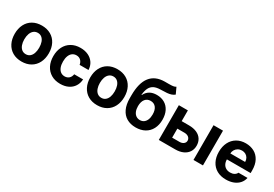

<svg xmlns="http://www.w3.org/2000/svg" viewBox="36 -1627 3619 2538"><g transform="rotate(30 1845.5 -358.0)"><path d="M35.2 -263.7Q35.2 -345.2 66.7 -407.2Q98.1 -469.2 157 -503.2Q215.8 -537.1 294.9 -537.1Q374 -537.1 433.1 -503.2Q492.2 -469.2 523.9 -407.2Q555.7 -345.2 555.7 -263.7Q555.7 -182.1 523.9 -119.9Q492.2 -57.6 433.1 -23.4Q374 10.7 294.9 10.7Q215.8 10.7 157.2 -23.4Q98.6 -57.6 66.9 -119.9Q35.2 -182.1 35.2 -263.7ZM408.2 -263.7Q408.2 -311 395.5 -347.9Q382.8 -384.8 357.4 -405.8Q332 -426.8 295.9 -426.8Q259.3 -426.8 233.6 -405.8Q208 -384.8 194.8 -347.9Q181.6 -311 181.6 -263.7Q181.6 -216.8 194.8 -179.9Q208 -143.1 233.6 -122.3Q259.3 -101.6 295.9 -101.6Q332 -101.6 357.4 -122.3Q382.8 -143.1 395.5 -179.7Q408.2 -216.3 408.2 -263.7Z M625 -263.7Q625 -344.7 656.5 -406.5Q688 -468.3 746.8 -502.7Q805.7 -537.1 884.8 -537.1Q952.6 -537.1 1004.9 -512.2Q1057.1 -487.3 1087.2 -441.7Q1117.2 -396 1120.1 -335.9H984.4Q977.5 -376.5 952.1 -400.6Q926.8 -424.8 886.7 -424.8Q852.1 -424.8 825.9 -406Q799.8 -387.2 785.6 -351.1Q771.5 -314.9 771.5 -265.6Q771.5 -214.8 785.6 -178.7Q799.8 -142.6 825.7 -123.5Q851.6 -104.5 886.7 -104.5Q925.3 -104.5 951.7 -127.4Q978 -150.4 984.4 -192.4H1120.1Q1116.7 -132.3 1087.4 -86.4Q1058.1 -40.5 1006.1 -14.9Q954.1 10.7 884.8 10.7Q805.2 10.7 746.3 -23.9Q687.5 -58.6 656.2 -120.6Q625 -182.6 625 -263.7Z M1188.5 -263.7Q1188.5 -345.2 1220 -407.2Q1251.5 -469.2 1310.3 -503.2Q1369.1 -537.1 1448.2 -537.1Q1527.3 -537.1 1586.4 -503.2Q1645.5 -469.2 1677.2 -407.2Q1709 -345.2 1709 -263.7Q1709 -182.1 1677.2 -119.9Q1645.5 -57.6 1586.4 -23.4Q1527.3 10.7 1448.2 10.7Q1369.1 10.7 1310.5 -23.4Q1252 -57.6 1220.2 -119.9Q1188.5 -182.1 1188.5 -263.7ZM1561.5 -263.7Q1561.5 -311 1548.8 -347.9Q1536.1 -384.8 1510.7 -405.8Q1485.4 -426.8 1449.2 -426.8Q1412.6 -426.8 1387 -405.8Q1361.3 -384.8 1348.1 -347.9Q1335 -311 1335 -263.7Q1335 -216.8 1348.1 -179.9Q1361.3 -143.1 1387 -122.3Q1412.6 -101.6 1449.2 -101.6Q1485.4 -101.6 1510.7 -122.3Q1536.1 -143.1 1548.8 -179.7Q1561.5 -216.3 1561.5 -263.7Z M2074.2 -587.9Q2012.7 -586.9 1974.6 -567.6Q1936.5 -548.3 1916.3 -508.3Q1896 -468.3 1889.6 -402.3H1895.5Q1919.4 -451.7 1962.9 -477.3Q2006.3 -502.9 2069.3 -502.9Q2136.7 -502.9 2188 -473.4Q2239.3 -443.8 2267.6 -387.7Q2295.9 -331.5 2295.9 -254.9Q2295.9 -174.3 2264.4 -114.3Q2232.9 -54.2 2174.3 -21.7Q2115.7 10.7 2037.1 10.7Q1956.5 10.7 1898.4 -23.4Q1840.3 -57.6 1809.3 -124Q1778.3 -190.4 1778.3 -286.1V-329.1Q1778.3 -518.6 1851.6 -612.1Q1924.8 -705.6 2069.3 -707H2091.8H2132.8Q2173.3 -707 2197.3 -710.7Q2221.2 -714.4 2237.3 -725.6L2281.2 -630.9Q2259.3 -612.8 2232.7 -604Q2206.1 -595.2 2170.9 -592Q2135.7 -588.9 2074.2 -587.9ZM2148.4 -250Q2148.4 -318.4 2118.9 -356Q2089.4 -393.6 2037.1 -393.6Q1984.9 -393.6 1955.1 -356Q1925.3 -318.4 1924.8 -250Q1924.8 -204.6 1938.5 -171.1Q1952.1 -137.7 1977.8 -119.6Q2003.4 -101.6 2038.1 -101.6Q2071.8 -101.6 2096.7 -119.6Q2121.6 -137.7 2135 -171.1Q2148.4 -204.6 2148.4 -250Z M2858.4 -182.6Q2858.4 -128.4 2831.8 -87.2Q2805.2 -45.9 2755.1 -22.9Q2705.1 0 2635.7 0H2386.7V-530.3H2524.4V-366.2H2635.7Q2705.1 -366.2 2755.4 -343.8Q2805.7 -321.3 2832 -279.8Q2858.4 -238.3 2858.4 -182.6ZM2635.7 -114.3Q2673.3 -114.3 2697.5 -133.1Q2721.7 -151.9 2721.7 -181.6Q2721.7 -201.7 2710.7 -217.8Q2699.7 -233.9 2679.9 -242.9Q2660.2 -252 2635.7 -252H2524.4V-114.3ZM2916 -530.3H3060.5V0H2916Z M3152.3 -262.7Q3152.3 -344.2 3183.8 -406.5Q3215.3 -468.8 3273.4 -502.9Q3331.5 -537.1 3408.2 -537.1Q3479.5 -537.1 3535.9 -507.1Q3592.3 -477.1 3624.8 -416.5Q3657.2 -356 3657.2 -268.6V-227.5H3294.9Q3294.9 -188 3309.8 -158.7Q3324.7 -129.4 3352.3 -113.5Q3379.9 -97.7 3417 -97.7Q3452.6 -97.7 3478.5 -112.1Q3504.4 -126.5 3515.6 -151.4H3653.3Q3643.1 -102.5 3611.3 -65.9Q3579.6 -29.3 3529.1 -9.3Q3478.5 10.7 3414.1 10.7Q3333.5 10.7 3274.7 -22.5Q3215.8 -55.7 3184.1 -117.4Q3152.3 -179.2 3152.3 -262.7ZM3520.5 -318.4Q3520.5 -350.1 3506.6 -375.2Q3492.7 -400.4 3467.8 -414.6Q3442.9 -428.7 3411.1 -428.7Q3378.9 -428.7 3352.8 -414.1Q3326.7 -399.4 3311.3 -374Q3295.9 -348.6 3294.9 -318.4Z"/></g></svg>

Font: Pretendard GOV
Style: Bold
Weight: 700
Designer: Base glyphs from Inter by Rasmus Andersson; Hangeul glyphs from Noto Sans CJK(Source Han Sans) by Jang Soo-young and Kan
Foundry: Kil Hyung-jin
Version: Version 1.309